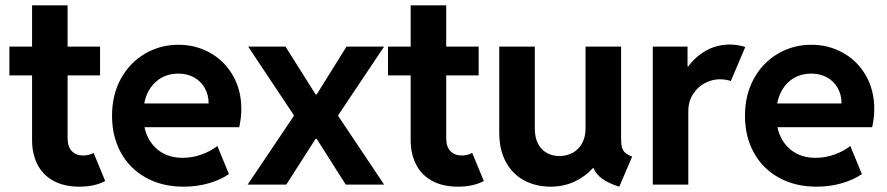

<svg xmlns="http://www.w3.org/2000/svg" viewBox="-20 -700 3365 728"><path d="M101.6 -168.9V-414.1H15.6V-523.4H101.6V-679.7H236.3V-523.4H359.4V-414.1H236.3V-176.8Q236.3 -143.1 252.7 -126.7Q269 -110.4 294.9 -110.4Q316.9 -110.4 335 -120.1L378.9 -13.7Q338.9 7.8 281.2 7.8Q223.1 7.8 182.6 -14.4Q142.1 -36.6 121.8 -76.7Q101.6 -116.7 101.6 -168.9Z M404.8 -260.7Q404.8 -340.8 438.7 -402.1Q472.7 -463.4 530.3 -496.8Q587.9 -530.3 656.7 -530.3Q721.7 -530.3 776.1 -500Q830.6 -469.7 862.8 -414.3Q895 -358.9 895 -287.1Q895 -270.5 893.3 -255.1Q891.6 -239.7 887.2 -217.8H527.8Q539.6 -164.1 577.6 -132.8Q615.7 -101.6 672.4 -101.6Q709.5 -101.6 744.6 -114.3Q779.8 -127 804.2 -146.5L848.1 -40Q816.4 -18.1 771.5 -5.1Q726.6 7.8 676.3 7.8Q594.7 7.8 533.2 -26.4Q471.7 -60.5 438.2 -121.6Q404.8 -182.6 404.8 -260.7ZM771 -307.6Q771 -340.8 756.3 -366.5Q741.7 -392.1 715.8 -406.5Q689.9 -420.9 656.7 -420.9Q606 -420.9 571.5 -390.4Q537.1 -359.9 526.9 -307.6Z M1180.7 -173.8H1176.8L1065.4 0H918.9L1093.8 -259.8V-263.7L920.9 -523.4H1062.5L1176.8 -341.8H1180.7L1293.9 -523.4H1436.5L1262.7 -263.7V-259.8L1436.5 0H1291Z M1537.1 -168.9V-414.1H1451.2V-523.4H1537.1V-679.7H1671.9V-523.4H1794.9V-414.1H1671.9V-176.8Q1671.9 -143.1 1688.2 -126.7Q1704.6 -110.4 1730.5 -110.4Q1752.4 -110.4 1770.5 -120.1L1814.5 -13.7Q1774.4 7.8 1716.8 7.8Q1658.7 7.8 1618.2 -14.4Q1577.6 -36.6 1557.4 -76.7Q1537.1 -116.7 1537.1 -168.9Z M1873 -196.3V-523.4H2007.8V-211.9Q2007.8 -178.7 2019.8 -155.5Q2031.7 -132.3 2053 -120.4Q2074.2 -108.4 2100.6 -108.4Q2129.9 -108.4 2152.6 -121.3Q2175.3 -134.3 2187.7 -158Q2200.2 -181.6 2200.2 -211.9V-523.4H2335V-173.8Q2335 -152.8 2338.4 -140.9Q2341.8 -128.9 2350.6 -120.8Q2359.4 -112.8 2377 -106.4L2328.1 7.8Q2248.5 -16.6 2230.5 -62.5H2228Q2197.8 -29.3 2157 -10.7Q2116.2 7.8 2067.4 7.8Q2011.7 7.8 1967.5 -15.9Q1923.3 -39.6 1898.2 -85.7Q1873 -131.8 1873 -196.3Z M2455.1 -523.4H2586.9V-448.2H2589.8Q2616.2 -484.4 2656.2 -507.6Q2696.3 -530.8 2748 -531.2Q2766.1 -530.8 2782.2 -527.8Q2798.3 -524.9 2805.7 -521.5L2751 -392.6Q2746.1 -395 2734.1 -397.2Q2722.2 -399.4 2709 -399.4Q2681.2 -399.4 2653.8 -385.5Q2626.5 -371.6 2608.2 -343.8Q2589.8 -315.9 2589.8 -277.3V0H2455.1Z M2804.7 -260.7Q2804.7 -340.8 2838.6 -402.1Q2872.6 -463.4 2930.2 -496.8Q2987.8 -530.3 3056.6 -530.3Q3121.6 -530.3 3176 -500Q3230.5 -469.7 3262.7 -414.3Q3294.9 -358.9 3294.9 -287.1Q3294.9 -270.5 3293.2 -255.1Q3291.5 -239.7 3287.1 -217.8H2927.7Q2939.5 -164.1 2977.5 -132.8Q3015.6 -101.6 3072.3 -101.6Q3109.4 -101.6 3144.5 -114.3Q3179.7 -127 3204.1 -146.5L3248 -40Q3216.3 -18.1 3171.4 -5.1Q3126.5 7.8 3076.2 7.8Q2994.6 7.8 2933.1 -26.4Q2871.6 -60.5 2838.1 -121.6Q2804.7 -182.6 2804.7 -260.7ZM3170.9 -307.6Q3170.9 -340.8 3156.2 -366.5Q3141.6 -392.1 3115.7 -406.5Q3089.8 -420.9 3056.6 -420.9Q3005.9 -420.9 2971.4 -390.4Q2937 -359.9 2926.8 -307.6Z"/></svg>

Font: Reddit Sans Fudge
Style: Bold
Weight: 700
Designer: Stephen Hutchings
Foundry: Reddit
Version: Version 1.013